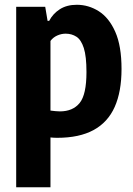

<svg xmlns="http://www.w3.org/2000/svg" viewBox="-20 -576 564 816"><path d="M48.8 220V-547H172.2L182.2 -487.4H189Q204.9 -518 234.5 -536.9Q264.2 -555.7 306.3 -555.7Q356.4 -555.7 399.8 -528.3Q443.2 -500.9 469.9 -440.8Q496.5 -380.8 496.5 -282.8Q496.5 -186.6 467.4 -121.4Q438.3 -56.3 377.7 -23.3Q317.1 9.7 223 9.7Q216.2 9.7 208.9 9.3Q201.6 8.8 194.5 8.2V220ZM234.5 -102.6Q289.6 -102.6 318.6 -138.4Q347.5 -174.1 347.5 -269.7Q347.5 -336.6 336.2 -371.8Q324.8 -407 304.9 -419.9Q284.9 -432.9 259 -432.9Q240.7 -432.9 223.1 -425Q205.5 -417.1 194.5 -402V-106.1Q203.1 -104.9 214.9 -103.7Q226.6 -102.6 234.5 -102.6Z"/></svg>

Font: Encode Sans Condensed Thin
Style: Regular
Weight: 100
Width: 3
Designer: Multiple Designers
Foundry: Impallari Type
Version: Version 3.002